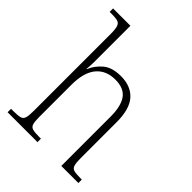

<svg xmlns="http://www.w3.org/2000/svg" viewBox="-216 -873 986 986"><g transform="rotate(45 277.0 -380.0)"><path d="M15 0V-25H32Q63 -25 79 -29Q95 -33 100 -48.5Q105 -64 105 -99V-660Q105 -695 99.5 -710.5Q94 -726 80 -730.5Q66 -735 40 -735H21V-760H147V-497Q147 -483 146 -468Q145 -453 144 -444H146Q161 -482 196 -512.5Q231 -543 296 -543Q368 -543 407.5 -499Q447 -455 447 -360V-98Q447 -65 452 -49Q457 -33 472 -29Q487 -25 518 -25H529V0H405V-358Q405 -434 378 -472Q351 -510 288 -510Q221 -510 184 -465.5Q147 -421 147 -331V-98Q147 -64 152 -48.5Q157 -33 173 -29Q189 -25 220 -25H232V0Z"/></g></svg>

Font: Noto Serif Tamil SemiCondensed ExtraLight
Style: Regular
Weight: 200
Width: 4
Designer: Indian Type Foundry, Tom Grace, and the Monotype Design Team
Foundry: Monotype Imaging Inc.
Version: Version 2.004; ttfautohint (v1.8.4.7-5d5b)